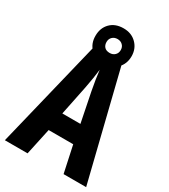

<svg xmlns="http://www.w3.org/2000/svg" viewBox="-211 -976 948 1076"><g transform="rotate(30 263.0 -438.0)"><path d="M380 0 343 -172H184L147 0H0L174 -714H350L526 0ZM283 -480Q276 -515 271 -548Q266 -581 263 -608Q257 -554 243 -482L204 -291H321ZM264 -647Q210 -647 178.5 -679Q147 -711 147 -761Q147 -812 178.5 -844Q210 -876 264 -876Q315 -876 347.5 -843.5Q380 -811 380 -762Q380 -713 348 -680Q316 -647 264 -647ZM264 -717Q284 -717 297 -729.5Q310 -742 310 -762Q310 -782 297 -794.5Q284 -807 264 -807Q244 -807 231 -794.5Q218 -782 218 -762Q218 -742 229.5 -729.5Q241 -717 264 -717Z"/></g></svg>

Font: Noto Sans Khmer UI ExtraCondensed
Style: Bold
Weight: 700
Width: 2
Designer: Danh Hong and the Monotype Design Team
Foundry: Monotype Imaging Inc.
Version: Version 2.002; ttfautohint (v1.8.4.7-5d5b)